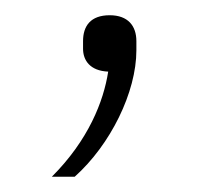

<svg xmlns="http://www.w3.org/2000/svg" viewBox="-20 -88 288 252"><path d="M124 -68C99 -68 89 -54 89 -34V-24C89 -9 98 5 122 6C116 45 96 96 48 144H78C125 102 159 33 159 -22V-34C159 -54 148 -68 124 -68Z"/></svg>

Font: IBM Plex Arabic ExtraLight
Style: Regular
Weight: 200
Designer: Mike Abbink, Paul van der Laan, Pieter van Rosmalen, Wael Morcos, Khajak Apelian
Foundry: Bold Monday
Version: Version 1.0